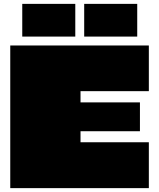

<svg xmlns="http://www.w3.org/2000/svg" viewBox="-20 -972 822 992"><path d="M95 -783V-952H369V-783ZM415 -783V-952H689V-783ZM33 0V-737H749V-501H396V-443H703V-294H396V-237H749V0Z"/></svg>

Font: Tomorrow Black
Style: Regular
Weight: 900
Designer: Tony de Marco, Monica Rizzolli
Foundry: Just in Type
Version: Version 2.002